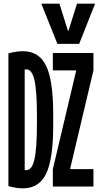

<svg xmlns="http://www.w3.org/2000/svg" viewBox="-20 -1020 540 1050"><path d="M105 10Q71 10 26 -2V-728Q71 -740 105 -740Q194 -740 232.5 -659.5Q271 -579 271 -395V-335Q271 -151 232.5 -70.5Q194 10 105 10ZM99 -102Q104 -96 110 -92.5Q116 -89 123 -89Q155 -89 168.5 -149Q182 -209 182 -343V-388Q182 -522 168.5 -581.5Q155 -641 123 -641Q116 -641 110 -638Q104 -635 99 -628L115 -665V-66ZM269 0V-95L396 -631V-635H269V-730H491V-635L364 -99V-95H491V0ZM294 -780 206 -1000H305L351 -853H355L401 -1000H500L413 -780Z"/></svg>

Font: M PLUS Code Latin Medium
Style: Regular
Weight: 500
Designer: Coji Morishita
Foundry: UNDERFOREST DESIGN
Version: Version 1.002; ttfautohint (v1.8.3)